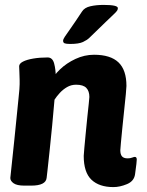

<svg xmlns="http://www.w3.org/2000/svg" viewBox="-20 -754 597 782"><path d="M363 -531Q430 -531 462.5 -500Q495 -469 495 -404Q495 -397 492.5 -370.5Q490 -344 486 -307.5Q482 -271 478.5 -235Q475 -199 472.5 -173Q470 -147 470 -142Q470 -125 477 -117Q484 -109 500 -109Q510 -109 518 -112Q526 -115 529 -115Q537 -115 537 -104Q537 -102 535.5 -86Q534 -70 530 -44Q526 -16 497 -4Q468 8 442 8Q384 8 352.5 -22Q321 -52 321 -119Q321 -126 323.5 -151Q326 -176 329 -209.5Q332 -243 335.5 -275.5Q339 -308 341.5 -331.5Q344 -355 344 -359Q344 -383 331.5 -396Q319 -409 290 -409Q270 -409 253.5 -399.5Q237 -390 224 -376Q211 -362 202 -348Q198 -298 192.5 -243Q187 -188 182 -139.5Q177 -91 173.5 -60.5Q170 -30 170 -30Q167 2 107 2H79Q49 2 35.5 -7.5Q22 -17 22 -29Q32 -122 38.5 -185.5Q45 -249 49 -289.5Q53 -330 55.5 -354Q58 -378 59 -390.5Q60 -403 60 -411Q60 -419 60 -428Q60 -446 59 -459.5Q58 -473 58 -484Q58 -495 73.5 -503Q89 -511 115.5 -515.5Q142 -520 174 -520Q194 -520 200.5 -495.5Q207 -471 207 -443Q207 -429 206 -416Q205 -403 204 -395L188 -423Q198 -446 224.5 -471.5Q251 -497 287.5 -514Q324 -531 363 -531ZM402 -734Q460 -734 460 -721Q460 -716 457.5 -711.5Q455 -707 444 -696.5Q433 -686 409.5 -663.5Q386 -641 344 -600Q335 -591 318 -583Q301 -575 266 -575Q250 -575 243.5 -577.5Q237 -580 237 -588Q237 -594 244 -604.5Q251 -615 268 -639Q285 -663 314 -707Q324 -723 348 -728.5Q372 -734 402 -734Z"/></svg>

Font: Asap VF Beta
Style: Italic
Weight: 400
Italic angle: -6°
Designer: Pablo Cosgaya
Foundry: Pablo Cosgaya
Version: Version 1.007